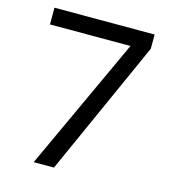

<svg xmlns="http://www.w3.org/2000/svg" viewBox="-107 -800 786 887"><g transform="rotate(15 286.0 -357.0)"><path d="M136 0 429 -634H44V-714H523V-646L233 0Z"/></g></svg>

Font: Noto Sans Tifinagh
Style: Regular
Weight: 400
Designer: JamraPatel
Foundry: JamraPatel LLC
Version: Version 2.004; ttfautohint (v1.8.4.7-5d5b)